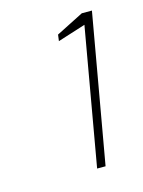

<svg xmlns="http://www.w3.org/2000/svg" viewBox="-67 -747 326 439"><g transform="rotate(-15 96.0 -528.0)"><path d="M110 -352 167 -677 101 -656 103 -671 168 -704H192L130 -352Z"/></g></svg>

Font: DM Sans 17pt Thin
Style: Italic
Weight: 250
Italic angle: -10°
Version: Version 4.004;gftools[0.9.30]